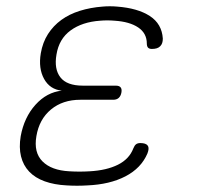

<svg xmlns="http://www.w3.org/2000/svg" viewBox="-20 -581 640 612"><path d="M499 -458Q499 -450 497 -444Q495 -438 490.5 -433.5Q486 -429 479.5 -427Q473 -425 464 -425Q460 -425 457 -426Q454 -427 452 -429Q450 -431 449 -434.5Q448 -438 448 -442Q448 -475 420.5 -493.5Q393 -512 345 -515Q334 -516 322 -516Q310 -516 299 -515Q242 -511 205 -484Q168 -457 160 -407Q152 -361 172.5 -334.5Q193 -308 244 -308H349Q360 -308 364.5 -302.5Q369 -297 367 -286Q365 -275 358.5 -269Q352 -263 341 -263H236Q180 -263 142.5 -232Q105 -201 96 -147Q87 -95 115.5 -66.5Q144 -38 201 -35Q217 -34 233.5 -34Q250 -34 266 -35Q320 -38 356 -56Q392 -74 405 -108Q407 -113 409 -116Q411 -119 413.5 -121Q416 -123 419.5 -124Q423 -125 427 -125Q436 -125 442 -123Q448 -121 451 -116.5Q454 -112 453.5 -106Q453 -100 450 -92Q430 -45 380 -19Q330 7 258 10Q242 11 225.5 11Q209 11 193 10Q153 8 122.5 -3Q92 -14 73 -34Q54 -54 47 -82.5Q40 -111 46 -147Q57 -207 93 -247Q129 -287 177 -292Q139 -296 120.5 -329.5Q102 -363 110 -411Q116 -446 133 -472.5Q150 -499 175.5 -517.5Q201 -536 234.5 -546.5Q268 -557 307 -560Q318 -561 330 -561Q342 -561 353 -560Q419 -555 457.5 -530Q496 -505 499 -458Z"/></svg>

Font: Maple Mono Thin
Style: Italic
Weight: 250
Italic angle: -10°
Monospace: yes
Designer: subframe7536
Version: Version 7.000